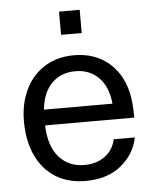

<svg xmlns="http://www.w3.org/2000/svg" viewBox="-52 -756 655 815"><g transform="rotate(-5 275.0 -349.0)"><path d="M414 -152H504Q490 -81 431.5 -33.5Q373 14 280 14Q206 14 152 -20Q98 -54 69.5 -116Q41 -178 41 -261Q41 -336 69.5 -395.5Q98 -455 151.5 -488.5Q205 -522 277 -522Q362 -522 420.5 -475Q479 -428 499 -345Q509 -304 509 -236H129Q132 -146 173.5 -100Q215 -54 280 -54Q334 -54 369.5 -81Q405 -108 414 -152ZM130 -303H422Q415 -376 376 -415Q337 -454 277 -454Q215 -454 176 -414.5Q137 -375 130 -303ZM230 -613V-712H318V-613Z"/></g></svg>

Font: CST
Style: Regular
Weight: 400
Version: Version 1.00